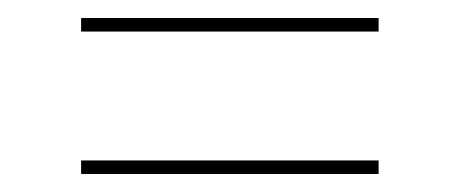

<svg xmlns="http://www.w3.org/2000/svg" viewBox="-20 -367 510 213"><path d="M70 -347H400V-332H70ZM70 -189H400V-174H70Z"/></svg>

Font: Facade Sud
Style: Regular
Weight: 100
Designer: Éléonore Fines
Foundry: Velvetyne Type Foundry
Version: Version 1.001;Glyphs 3.2 (3202)